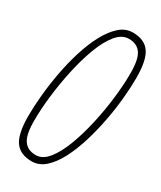

<svg xmlns="http://www.w3.org/2000/svg" viewBox="-184 -776 716 852"><g transform="rotate(30 174.0 -350.0)"><path d="M130 10Q71 10 44 -28Q17 -66 17 -158Q17 -205 22.5 -264Q28 -323 39.5 -385Q51 -447 69 -505Q87 -563 111.5 -609Q136 -655 166.5 -682.5Q197 -710 235 -710Q294 -710 321 -672Q348 -634 348 -543Q348 -495 342.5 -436.5Q337 -378 325 -315.5Q313 -253 295 -195Q277 -137 253 -91Q229 -45 198.5 -17.5Q168 10 130 10ZM132 -23Q167 -23 195.5 -59Q224 -95 246 -153.5Q268 -212 283.5 -281.5Q299 -351 307 -420Q315 -489 315 -543Q316 -616 296 -646.5Q276 -677 233 -677Q198 -677 169 -641.5Q140 -606 118 -547Q96 -488 81 -418.5Q66 -349 58 -280.5Q50 -212 50 -157Q49 -84 69 -53.5Q89 -23 132 -23Z"/></g></svg>

Font: Georama Condensed ExtraLight
Style: Italic
Weight: 200
Width: 3
Italic angle: -9°
Designer: Jean-Baptiste Levee
Foundry: Production Type
Version: Version 1.000